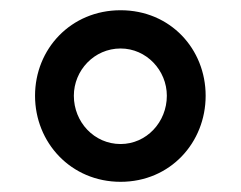

<svg xmlns="http://www.w3.org/2000/svg" viewBox="-20 -689 473 377"><path d="M216.8 -668.9C119.1 -668.9 48.8 -592.8 48.8 -501C48.8 -409.2 119.1 -332 216.8 -332C314.5 -332 383.8 -409.2 383.8 -501C383.8 -592.8 314.5 -668.9 216.8 -668.9ZM216.8 -593.8C267.6 -593.8 307.6 -550.8 307.6 -501C307.6 -449.2 267.6 -406.2 216.8 -406.2C165 -406.2 125 -449.2 125 -501C125 -550.8 165 -593.8 216.8 -593.8Z"/></svg>

Font: Sen-gleads
Style: Bold
Weight: 700
Designer: Kosal Sen, Philatype
Foundry: Philatype
Version: Version 1.004; ttfautohint (v1.8.3)